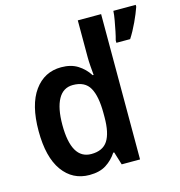

<svg xmlns="http://www.w3.org/2000/svg" viewBox="-112 -860 910 970"><g transform="rotate(-15 342.5 -375.0)"><path d="M238 10Q150 10 98 -62Q46 -134 46 -271Q46 -408 98.5 -480.5Q151 -553 239 -553Q290 -553 325 -531Q360 -509 383 -473H388Q386 -493 384 -520Q382 -547 382 -567V-760H504V0H408L387 -68H382Q359 -33 325 -11.5Q291 10 238 10ZM274 -90Q334 -90 360 -130Q386 -170 386 -253V-274Q386 -362 361 -406.5Q336 -451 273 -451Q222 -451 196 -404Q170 -357 170 -270Q170 -90 274 -90ZM685 -750Q674 -718 654.5 -676Q635 -634 613 -600H541V-613Q546 -630 551.5 -657Q557 -684 562 -712Q567 -740 568 -760H685Z"/></g></svg>

Font: Noto Sans Georgian SemiCondensed SemiBold
Style: Regular
Weight: 600
Width: 4
Designer: Monotype Design Team, Akaki Razmadze
Foundry: Google LLC
Version: Version 2.005; ttfautohint (v1.8.4.7-5d5b)